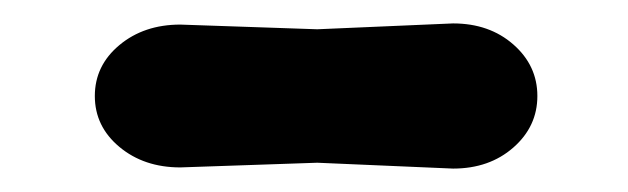

<svg xmlns="http://www.w3.org/2000/svg" viewBox="-20 -753 536 164"><path d="M251 -728 367 -733Q398 -733 418.5 -715Q439 -697 439 -671Q439 -645 418.5 -627Q398 -609 367 -609L251 -614L134 -610Q103 -610 82 -627.5Q61 -645 61 -671Q61 -697 82 -714.5Q103 -732 134 -732Z"/></svg>

Font: Delius Unicase
Style: Bold
Weight: 700
Designer: Natalia Raices
Foundry: Natalia Raices
Version: Version 1.001